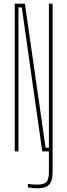

<svg xmlns="http://www.w3.org/2000/svg" viewBox="-20 -820 365 1040"><path d="M184 200Q173 200 157 198.5Q141 197 131 195V176Q141.5 178 154 179Q166.5 180 182 180Q218 180 231.5 165.5Q245 151 245 110V-11H265V110Q265 158 247 179Q229 200 184 200ZM60 0V-800H115L151 -548L227 -20H245V-516V-800H265V0H209L166 -300L98 -780H80V-340V0Z"/></svg>

Font: Big Shoulders Display Thin Thin
Style: Regular
Weight: 250
Version: Version 2.002